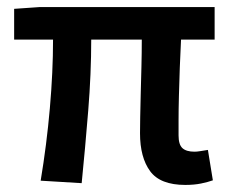

<svg xmlns="http://www.w3.org/2000/svg" viewBox="-20 -511 651 543"><path d="M504 12Q433 12 404.5 -27Q376 -66 376 -134Q376 -149 376.5 -179Q377 -209 378 -246Q379 -283 380 -323Q381 -363 381 -399H238Q238 -303 229.5 -198Q221 -93 211 7L95 0Q112 -102 121 -205Q130 -308 130 -399H20V-486L92 -491H587V-399H492Q490 -362 488.5 -320Q487 -278 486 -239.5Q485 -201 485 -171Q485 -141 485 -128Q485 -102 496 -92Q507 -82 530 -82Q537 -82 546 -83.5Q555 -85 568 -87L582 -1Q568 4 548.5 8Q529 12 504 12Z"/></svg>

Font: Giro Semibold
Style: Regular
Weight: 600
Designer: Paul D. Hunt
Foundry: Adobe Systems Incorporated
Version: Version 1.000;PS 1.0;hotconv 1.0.88;makeotf.lib2.5.647800